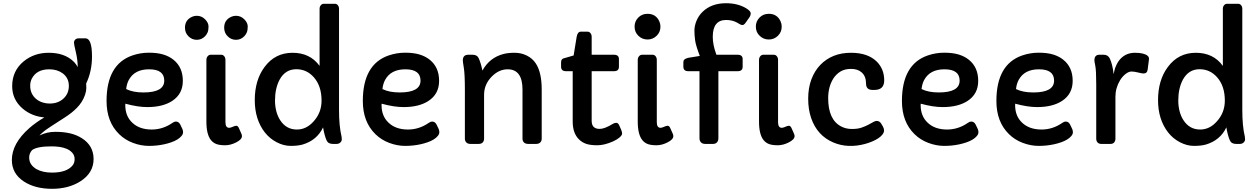

<svg xmlns="http://www.w3.org/2000/svg" viewBox="-20 -889 7785 1186"><path d="M224.1 -52.2Q270 -74.7 321.5 -74.7Q373 -74.7 413.3 -65.2Q453.6 -55.7 485.8 -35.2Q558.1 10.7 558.1 93.3Q558.1 179.2 476.1 231.4Q403.3 277.3 301.3 277.3Q197.3 277.3 127.9 232.4Q53.2 183.6 53.2 99.6Q53.2 -2.4 161.1 -97.7Q203.1 -134.3 253.9 -163.6Q174.3 -170.9 118.2 -219.7Q55.2 -274.9 55.2 -356.9Q55.2 -451.2 126 -509.8Q190.9 -563 280.8 -563Q377.4 -563 432.6 -510.7Q449.7 -494.6 460 -474.1Q460 -519 448.5 -567.1Q437 -615.2 437 -624.5Q437 -633.8 440.7 -639.4Q444.3 -645 449.2 -647.9Q456.5 -652.3 465.8 -652.3H507.8Q548.3 -652.3 548.3 -539.6Q548.3 -449.2 512.2 -373Q513.2 -362.3 513.2 -344.7Q513.2 -327.1 505.4 -303.7Q497.6 -280.3 484.6 -260Q471.7 -239.7 454.8 -222.7Q438 -205.6 419.2 -190.9Q400.4 -176.3 381.3 -164.1Q274.4 -96.2 253.4 -79.3Q232.4 -62.5 224.1 -52.2ZM371.1 -279.3Q405.3 -310.1 405.3 -358.4Q405.3 -407.7 367.2 -436Q333.5 -460.9 284.2 -460.9Q206.1 -460.9 176.3 -402.8Q166.5 -383.8 166.5 -358.6Q166.5 -333.5 175.8 -313.5Q185.1 -293.5 201.7 -279.1Q218.3 -264.6 240.5 -257.1Q262.7 -249.5 287.8 -249.5Q313 -249.5 334 -257.1Q355 -264.6 371.1 -279.3ZM178.2 38.1Q160.2 58.6 160.2 83.5Q160.2 108.4 172.4 126Q184.6 143.6 204.6 155.3Q243.2 177.2 301.3 177.2Q393.1 177.2 429.2 131.8Q440.9 116.7 440.9 93.8Q440.9 70.8 426.5 54.7Q412.1 38.6 390.6 29.8Q355 15.1 297.9 15.1Q210 15.1 178.2 38.1Z M754.4 -248.5 753.9 -239.3Q753.9 -172.4 796.4 -131.8Q840.8 -88.9 917 -88.9Q986.3 -88.9 1045.9 -130.4Q1057.1 -138.2 1065.9 -138.2Q1084 -138.2 1093.3 -120.1L1106.4 -92.8Q1110.8 -83 1110.8 -71.8Q1110.8 -60.5 1100.8 -48.6Q1090.8 -36.6 1074.7 -26.9Q1058.6 -17.1 1037.4 -9.8Q1016.1 -2.4 993.7 2.4Q948.7 12.2 899.9 12.2Q851.1 12.2 801.5 -6.3Q752 -24.9 715.8 -60.5Q638.2 -136.2 638.2 -265.1Q638.2 -491.2 797.4 -546.4Q847.2 -563.5 899.7 -563.5Q952.1 -563.5 989 -552.2Q1025.9 -541 1052.7 -519Q1109.4 -472.7 1109.4 -389.6Q1109.4 -308.1 1043 -265.1Q984.9 -227.5 889.6 -227.5Q831.1 -227.5 754.4 -248.5ZM994.6 -391.1Q994.6 -460.9 900.9 -460.9Q811.5 -460.9 775.9 -395.5Q763.2 -372.6 759.3 -338.9Q801.3 -317.9 866.2 -317.9Q994.6 -317.9 994.6 -391.1Z M1372.6 -134.3Q1372.6 -99.6 1395.5 -99.6Q1403.3 -99.6 1413.1 -104Q1432.1 -112.3 1439 -112.3Q1449.2 -112.3 1455.6 -98.1L1470.7 -64Q1474.6 -55.7 1474.6 -48.3Q1474.6 -27.3 1438.5 -9.3Q1404.3 8.3 1370.8 8.3Q1337.4 8.3 1317.4 1Q1297.4 -6.3 1283.2 -23.4Q1254.9 -58.6 1254.9 -137.7V-518.6Q1254.9 -532.2 1262.7 -541.5Q1270.5 -550.8 1281.2 -550.8H1346.7Q1357.9 -550.8 1365.2 -541.5Q1372.6 -532.2 1372.6 -518.6ZM1437.5 -643.1Q1407.7 -643.1 1386.2 -665Q1364.7 -686 1364.7 -717.8Q1364.7 -766.1 1409.2 -785.6Q1422.4 -791.5 1437.5 -791.5Q1467.3 -791.5 1488.8 -770Q1510.3 -748.5 1510.3 -725.3Q1510.3 -702.1 1504.4 -688.5Q1498.5 -674.8 1488.8 -665Q1467.8 -643.1 1437.5 -643.1ZM1195.3 -643.1Q1165.5 -643.1 1144 -665Q1122.6 -686 1122.6 -717.8Q1122.6 -766.1 1167 -785.6Q1180.2 -791.5 1195.3 -791.5Q1225.1 -791.5 1246.6 -770Q1268.1 -748.5 1268.1 -725.3Q1268.1 -702.1 1262.2 -688.5Q1256.3 -674.8 1246.6 -665Q1225.6 -643.1 1195.3 -643.1Z M1954.1 -481.9V-835Q1954.1 -847.7 1961.7 -856.7Q1969.2 -865.7 1980.5 -865.7H2048.3Q2059.6 -865.7 2066.9 -856.7Q2074.2 -847.7 2074.2 -835V-209Q2074.2 -110.4 2089.8 -45.4Q2091.3 -38.6 2091.3 -28.1Q2091.3 -17.6 2082.3 -8.8Q2073.2 0 2059.1 0H2035.2Q2006.3 0 1996.6 -23.4Q1983.9 -53.2 1975.6 -102.1Q1938 -22.5 1849.1 3.9Q1819.8 12.2 1776.1 12.2Q1732.4 12.2 1689.2 -10.3Q1646 -32.7 1615.7 -71.3Q1553.7 -151.4 1553.7 -270.5Q1553.7 -393.6 1613.8 -474.6Q1678.7 -563 1787.1 -563Q1895.5 -563 1954.1 -481.9ZM1678.7 -267.1Q1678.7 -233.9 1686.8 -202.1Q1694.8 -170.4 1711.4 -145.5Q1748.5 -88.9 1814 -88.9Q1873.5 -88.9 1918.5 -140.6Q1966.3 -194.3 1966.3 -267.6Q1966.3 -356.4 1919.9 -410.2Q1875.5 -461.4 1810.5 -461.4Q1742.7 -461.4 1707.5 -397.5Q1678.7 -343.8 1678.7 -267.1Z M2337.4 -248.5 2336.9 -239.3Q2336.9 -172.4 2379.4 -131.8Q2423.8 -88.9 2500 -88.9Q2569.3 -88.9 2628.9 -130.4Q2640.1 -138.2 2648.9 -138.2Q2667 -138.2 2676.3 -120.1L2689.5 -92.8Q2693.8 -83 2693.8 -71.8Q2693.8 -60.5 2683.8 -48.6Q2673.8 -36.6 2657.7 -26.9Q2641.6 -17.1 2620.4 -9.8Q2599.1 -2.4 2576.7 2.4Q2531.7 12.2 2482.9 12.2Q2434.1 12.2 2384.5 -6.3Q2335 -24.9 2298.8 -60.5Q2221.2 -136.2 2221.2 -265.1Q2221.2 -491.2 2380.4 -546.4Q2430.2 -563.5 2482.7 -563.5Q2535.2 -563.5 2572 -552.2Q2608.9 -541 2635.7 -519Q2692.4 -472.7 2692.4 -389.6Q2692.4 -308.1 2626 -265.1Q2567.9 -227.5 2472.7 -227.5Q2414.1 -227.5 2337.4 -248.5ZM2577.6 -391.1Q2577.6 -460.9 2483.9 -460.9Q2394.5 -460.9 2358.9 -395.5Q2346.2 -372.6 2342.3 -338.9Q2384.3 -317.9 2449.2 -317.9Q2577.6 -317.9 2577.6 -391.1Z M2838.9 -515.6Q2838.9 -550.8 2872.6 -550.8H2899.4Q2926.8 -550.8 2936.5 -530.3Q2950.2 -501 2960 -453.1Q3003.9 -533.2 3090.8 -555.7Q3118.2 -563 3158.9 -563Q3199.7 -563 3234.4 -545.7Q3269 -528.3 3289.1 -498Q3326.2 -442.9 3326.2 -335.4V-32.2Q3326.2 -18.6 3317.4 -9.3Q3308.6 0 3291.5 0H3243.7Q3225.1 0 3216.3 -9.3Q3207.5 -18.6 3207.5 -32.2V-335.9Q3207.5 -460.9 3115.7 -460.9Q3062 -460.9 3017.6 -416Q2970.2 -367.7 2970.2 -303.7V-32.2Q2970.2 -18.6 2961.9 -9.3Q2953.6 0 2936.5 0H2886.2Q2869.1 0 2860.4 -9.3Q2851.6 -18.6 2851.6 -32.2V-332Q2851.6 -430.2 2845.2 -469Q2838.9 -507.8 2838.9 -515.6Z M3803.2 -476.6Q3803.2 -449.2 3772.5 -449.2H3634.8V-142.6Q3634.8 -92.8 3684.1 -92.8Q3715.3 -92.8 3765.6 -124Q3775.4 -130.4 3786.9 -130.4Q3798.3 -130.4 3805.2 -114.3L3816.4 -88.9Q3822.8 -74.2 3822.8 -64Q3822.8 -53.7 3807.4 -40.3Q3792 -26.9 3768.1 -16.1Q3713.9 8.3 3669.9 8.3Q3626 8.3 3600.3 -0.7Q3574.7 -9.8 3556.6 -27.8Q3517.6 -65.9 3517.6 -137.7V-449.2H3476.6Q3445.8 -449.2 3445.8 -477.1V-504.9Q3445.8 -516.1 3451.7 -522.5Q3457.5 -528.8 3474.6 -532.2L3523.4 -546.4L3542 -661.1Q3547.4 -693.4 3568.4 -693.4H3608.9Q3620.1 -693.4 3627.4 -684.3Q3634.8 -675.3 3634.8 -661.1V-550.8H3772.5Q3803.2 -550.8 3803.2 -523.9Z M3980 -645Q3946.8 -645 3923.3 -668Q3899.9 -690.4 3899.9 -724.6Q3899.9 -757.8 3923.3 -781.2Q3945.8 -803.7 3980 -803.7Q4032.2 -803.7 4053.2 -755.9Q4059.6 -741.7 4059.6 -724.6Q4059.6 -690.4 4036.1 -668Q4012.7 -645 3980 -645ZM4037.1 -134.3Q4037.1 -99.6 4060.1 -99.6Q4067.9 -99.6 4077.6 -104Q4096.7 -112.3 4103.5 -112.3Q4113.8 -112.3 4120.1 -98.1L4135.3 -64Q4139.2 -55.7 4139.2 -48.3Q4139.2 -27.3 4103 -9.3Q4068.8 8.3 4035.4 8.3Q4002 8.3 3981.9 1Q3961.9 -6.3 3947.8 -23.4Q3919.4 -58.6 3919.4 -137.7V-518.6Q3919.4 -532.2 3927.2 -541.5Q3935.1 -550.8 3945.8 -550.8H4011.2Q4022.5 -550.8 4029.8 -541.5Q4037.1 -532.2 4037.1 -518.6Z M4567.4 -476.6Q4567.4 -449.2 4536.6 -449.2H4417.5V-34.7Q4417.5 -19 4408.7 -9.5Q4399.9 0 4384.3 0H4336.4Q4319.3 0 4310.1 -9.5Q4300.8 -19 4300.8 -34.7V-449.2H4231.9Q4201.2 -449.2 4201.2 -477.1V-504.4Q4201.2 -515.6 4207.3 -521.2Q4213.4 -526.9 4230 -531.7L4302.7 -543.5Q4277.8 -608.9 4273.7 -640.4Q4269.5 -671.9 4269.5 -700.4Q4269.5 -729 4282.2 -760.3Q4294.9 -791.5 4319.3 -815.4Q4374 -869.1 4464.8 -869.1Q4536.6 -869.1 4588.4 -838.4Q4617.2 -820.8 4617.2 -806.9Q4617.2 -793 4608.4 -780.8L4585 -747.6Q4575.2 -734.4 4566.7 -734.4Q4558.1 -734.4 4550.3 -739.3Q4542.5 -744.1 4531.7 -750Q4502.9 -765.6 4465.3 -765.6Q4382.8 -765.6 4382.8 -661.6Q4382.8 -611.3 4405.3 -550.8H4536.6Q4567.4 -550.8 4567.4 -523.9Z M4729 -645Q4695.8 -645 4672.4 -668Q4648.9 -690.4 4648.9 -724.6Q4648.9 -757.8 4672.4 -781.2Q4694.8 -803.7 4729 -803.7Q4781.2 -803.7 4802.2 -755.9Q4808.6 -741.7 4808.6 -724.6Q4808.6 -690.4 4785.2 -668Q4761.7 -645 4729 -645ZM4786.1 -134.3Q4786.1 -99.6 4809.1 -99.6Q4816.9 -99.6 4826.7 -104Q4845.7 -112.3 4852.5 -112.3Q4862.8 -112.3 4869.1 -98.1L4884.3 -64Q4888.2 -55.7 4888.2 -48.3Q4888.2 -27.3 4852.1 -9.3Q4817.9 8.3 4784.4 8.3Q4751 8.3 4731 1Q4710.9 -6.3 4696.8 -23.4Q4668.5 -58.6 4668.5 -137.7V-518.6Q4668.5 -532.2 4676.3 -541.5Q4684.1 -550.8 4694.8 -550.8H4760.3Q4771.5 -550.8 4778.8 -541.5Q4786.1 -532.2 4786.1 -518.6Z M5369.6 -333.5Q5329.6 -333.5 5329.6 -373Q5329.6 -418.5 5301.8 -442.4Q5277.8 -463.4 5237.5 -463.4Q5197.3 -463.4 5170.9 -446.8Q5144.5 -430.2 5127.9 -404.3Q5095.7 -353.5 5095.7 -282.2Q5095.7 -148.9 5176.8 -107.4Q5206.1 -92.3 5241.7 -92.3Q5277.3 -92.3 5300.3 -100.1Q5323.2 -107.9 5341.3 -117.2Q5359.4 -126.5 5372.8 -134.3Q5386.2 -142.1 5395 -142.1Q5412.6 -142.1 5422.9 -126L5433.6 -107.9Q5440.9 -95.2 5440.9 -83.3Q5440.9 -71.3 5431.2 -58.3Q5421.4 -45.4 5405 -34.7Q5388.7 -23.9 5367.7 -15.1Q5346.7 -6.3 5324.2 0Q5216.8 28.8 5127.9 -8.8Q5028.3 -50.8 4990.7 -159.2Q4972.2 -212.9 4972.2 -279.3Q4972.2 -345.7 4991.9 -398.4Q5011.7 -451.2 5046.9 -487.8Q5119.6 -563 5236.8 -563Q5340.3 -563 5395.5 -508.8Q5441.9 -462.4 5441.9 -392.6Q5441.9 -333.5 5381.3 -333.5Z M5667.5 -248.5 5667 -239.3Q5667 -172.4 5709.5 -131.8Q5753.9 -88.9 5830.1 -88.9Q5899.4 -88.9 5959 -130.4Q5970.2 -138.2 5979 -138.2Q5997.1 -138.2 6006.3 -120.1L6019.5 -92.8Q6023.9 -83 6023.9 -71.8Q6023.9 -60.5 6013.9 -48.6Q6003.9 -36.6 5987.8 -26.9Q5971.7 -17.1 5950.4 -9.8Q5929.2 -2.4 5906.7 2.4Q5861.8 12.2 5813 12.2Q5764.2 12.2 5714.6 -6.3Q5665 -24.9 5628.9 -60.5Q5551.3 -136.2 5551.3 -265.1Q5551.3 -491.2 5710.4 -546.4Q5760.3 -563.5 5812.7 -563.5Q5865.2 -563.5 5902.1 -552.2Q5939 -541 5965.8 -519Q6022.5 -472.7 6022.5 -389.6Q6022.5 -308.1 5956.1 -265.1Q5897.9 -227.5 5802.7 -227.5Q5744.1 -227.5 5667.5 -248.5ZM5907.7 -391.1Q5907.7 -460.9 5814 -460.9Q5724.6 -460.9 5689 -395.5Q5676.3 -372.6 5672.4 -338.9Q5714.4 -317.9 5779.3 -317.9Q5907.7 -317.9 5907.7 -391.1Z M6251 -248.5 6250.5 -239.3Q6250.5 -172.4 6293 -131.8Q6337.4 -88.9 6413.6 -88.9Q6482.9 -88.9 6542.5 -130.4Q6553.7 -138.2 6562.5 -138.2Q6580.6 -138.2 6589.8 -120.1L6603 -92.8Q6607.4 -83 6607.4 -71.8Q6607.4 -60.5 6597.4 -48.6Q6587.4 -36.6 6571.3 -26.9Q6555.2 -17.1 6533.9 -9.8Q6512.7 -2.4 6490.2 2.4Q6445.3 12.2 6396.5 12.2Q6347.7 12.2 6298.1 -6.3Q6248.5 -24.9 6212.4 -60.5Q6134.8 -136.2 6134.8 -265.1Q6134.8 -491.2 6293.9 -546.4Q6343.8 -563.5 6396.2 -563.5Q6448.7 -563.5 6485.6 -552.2Q6522.5 -541 6549.3 -519Q6606 -472.7 6606 -389.6Q6606 -308.1 6539.6 -265.1Q6481.4 -227.5 6386.2 -227.5Q6327.6 -227.5 6251 -248.5ZM6491.2 -391.1Q6491.2 -460.9 6397.5 -460.9Q6308.1 -460.9 6272.5 -395.5Q6259.8 -372.6 6255.9 -338.9Q6297.9 -317.9 6362.8 -317.9Q6491.2 -317.9 6491.2 -391.1Z M6740.2 -515.6Q6740.2 -550.8 6771 -550.8H6797.4Q6824.2 -550.8 6835.4 -527.3Q6851.6 -493.2 6858.9 -433.1Q6858.9 -432.1 6859.6 -432.1Q6860.4 -432.1 6862.8 -448.7Q6865.2 -465.3 6877 -489.5Q6888.7 -513.7 6905.8 -530.3Q6940.4 -563 6990.7 -563Q7046.9 -563 7068.8 -544.4Q7079.1 -536.1 7077.1 -521.5L7069.3 -460Q7066.4 -435.1 7043.9 -435.1Q7033.2 -435.1 7017.6 -439.5Q6987.3 -447.3 6969.7 -447.3Q6952.1 -447.3 6932.6 -431.9Q6913.1 -416.5 6898.9 -393.6Q6870.1 -345.7 6870.1 -291.5V-32.2Q6870.1 -18.6 6862.3 -9.3Q6854.5 0 6839.8 0H6783.2Q6767.6 0 6759.5 -9.3Q6751.5 -18.6 6751.5 -32.2V-368.7Q6751.5 -454.6 6745.8 -482.2Q6740.2 -509.8 6740.2 -515.6Z M7533.7 -481.9V-835Q7533.7 -847.7 7541.3 -856.7Q7548.8 -865.7 7560.1 -865.7H7627.9Q7639.2 -865.7 7646.5 -856.7Q7653.8 -847.7 7653.8 -835V-209Q7653.8 -110.4 7669.4 -45.4Q7670.9 -38.6 7670.9 -28.1Q7670.9 -17.6 7661.9 -8.8Q7652.8 0 7638.7 0H7614.7Q7585.9 0 7576.2 -23.4Q7563.5 -53.2 7555.2 -102.1Q7517.6 -22.5 7428.7 3.9Q7399.4 12.2 7355.7 12.2Q7312 12.2 7268.8 -10.3Q7225.6 -32.7 7195.3 -71.3Q7133.3 -151.4 7133.3 -270.5Q7133.3 -393.6 7193.4 -474.6Q7258.3 -563 7366.7 -563Q7475.1 -563 7533.7 -481.9ZM7258.3 -267.1Q7258.3 -233.9 7266.4 -202.1Q7274.4 -170.4 7291 -145.5Q7328.1 -88.9 7393.6 -88.9Q7453.1 -88.9 7498 -140.6Q7545.9 -194.3 7545.9 -267.6Q7545.9 -356.4 7499.5 -410.2Q7455.1 -461.4 7390.1 -461.4Q7322.3 -461.4 7287.1 -397.5Q7258.3 -343.8 7258.3 -267.1Z"/></svg>

Font: Capriola
Style: Regular
Weight: 400
Designer: Viktoriya Grabowska
Foundry: Viktoriya Grabowska
Version: Version 1.007